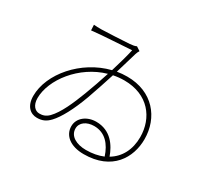

<svg xmlns="http://www.w3.org/2000/svg" viewBox="-150 -965 1299 1210"><g transform="rotate(30 500.0 -359.5)"><path d="M575 -11C507 -11 451 -40 451 -96C451 -139 492 -168 546 -168C627 -168 674 -111 699 -34C663 -19 622 -11 575 -11ZM394 -318C360 -229 321 -139 274 -91C250 -67 228 -63 206 -63C176 -63 148 -89 148 -142C148 -276 276 -445 456 -496C437 -437 416 -375 394 -318ZM528 -738C516 -732 503 -730 482 -728C426 -724 318 -719 281 -718C262 -717 238 -719 225 -720L227 -680C312 -690 455 -696 514 -701C505 -659 488 -597 467 -529C270 -480 118 -302 118 -141C118 -66 159 -32 206 -32C243 -32 270 -43 298 -73C337 -114 382 -197 422 -307C446 -374 468 -442 488 -504C513 -509 540 -512 567 -512C742 -512 832 -391 832 -252C832 -161 794 -89 726 -49C702 -117 651 -198 544 -198C478 -198 421 -157 421 -95C421 -29 478 19 576 19C782 19 862 -120 862 -254C862 -411 757 -542 571 -542C546 -542 522 -540 498 -536C517 -599 533 -654 544 -691C547 -702 552 -711 557 -719Z"/></g></svg>

Font: Noto Sans T Chinese Thin
Style: Regular
Weight: 100
Designer: Ryoko NISHIZUKA (kana & ideographs); Paul D. Hunt (Latin, Greek & Cyrillic); Wenlong ZHANG (bopomofo); Sandoll Communica
Foundry: Adobe Systems Incorporated
Version: Version 1.000;PS 1;hotconv 1.0.78;makeotf.lib2.5.61930